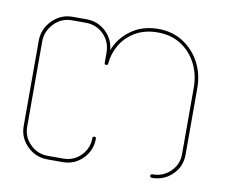

<svg xmlns="http://www.w3.org/2000/svg" viewBox="-62 -572 757 647"><g transform="rotate(10 317.0 -249.0)"><path d="M138 0Q98 0 69 -28.5Q40 -57 40 -97V-388Q40 -429 69 -458.5Q98 -488 138 -488H186Q224 -488 251.5 -463Q279 -438 283 -399Q298 -441 337 -469.5Q376 -498 431 -498Q479 -498 515.5 -474.5Q552 -451 573 -412Q594 -373 594 -324V-96Q594 -56 565.5 -28Q537 0 496 0Q489 0 489 -6Q489 -12 496 -12Q532 -12 557 -36.5Q582 -61 582 -96V-324Q582 -369 563 -406Q544 -443 510 -464.5Q476 -486 431 -486Q387 -486 355 -467.5Q323 -449 305 -419Q287 -389 284 -354Q284 -348 278 -348Q272 -348 272 -354V-388Q272 -426 247 -451Q222 -476 186 -476H138Q102 -476 77 -449.5Q52 -423 52 -388V-97Q52 -62 77 -37Q102 -12 138 -12H190Q226 -12 250.5 -37Q275 -62 275 -97Q275 -103 281 -103Q287 -103 287 -97Q287 -57 259 -28.5Q231 0 190 0Z"/></g></svg>

Font: Moirai One
Style: Regular
Weight: 400
Designer: Jiyeon Park
Foundry: JAMO
Version: Version 1.000; ttfautohint (v1.8.4.7-5d5b);gftools[0.9.29]